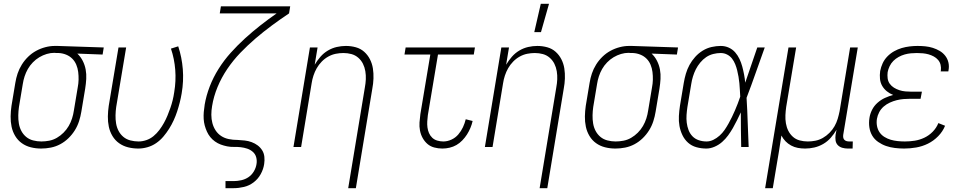

<svg xmlns="http://www.w3.org/2000/svg" viewBox="-20 -768 5040 1003"><path d="M195 8Q167 8 141 1.5Q115 -5 94 -20Q73 -35 59.5 -57.5Q46 -80 40.5 -106Q35 -132 35.5 -160Q36 -188 40 -215L60 -335Q64 -360 72 -384Q80 -408 94 -430.5Q108 -453 127 -471.5Q146 -490 169 -502.5Q192 -515 217 -521.5Q242 -528 266 -528H281L522 -520L516 -483L384 -488Q401 -472 412 -450.5Q423 -429 427.5 -405Q432 -381 430.5 -355.5Q429 -330 425 -305L405 -185Q401 -160 393 -135Q385 -110 371 -87.5Q357 -65 337.5 -46Q318 -27 294.5 -14.5Q271 -2 245.5 3Q220 8 195 8ZM196 -29Q216 -29 237 -33Q258 -37 277 -48Q296 -59 312 -75Q328 -91 339 -110Q350 -129 356.5 -149.5Q363 -170 366 -191L386 -311Q390 -331 390.5 -351.5Q391 -372 388.5 -392Q386 -412 378.5 -430Q371 -448 357.5 -461.5Q344 -475 325.5 -482.5Q307 -490 287 -491H275Q272 -491 269.5 -491.5Q267 -492 264 -492Q244 -492 224 -486Q204 -480 185.5 -469Q167 -458 151.5 -442Q136 -426 125.5 -407.5Q115 -389 108.5 -369Q102 -349 99 -329L79 -209Q76 -188 75.5 -166Q75 -144 78.5 -123Q82 -102 91.5 -84Q101 -66 116.5 -53Q132 -40 153 -34.5Q174 -29 196 -29Z M703 8Q675 8 649 1.5Q623 -5 602 -20Q581 -35 567.5 -57.5Q554 -80 548.5 -106Q543 -132 543.5 -160Q544 -188 548 -215L599 -520H639L587 -209Q584 -188 583.5 -166Q583 -144 586.5 -123Q590 -102 599.5 -84Q609 -66 624.5 -53Q640 -40 661 -34.5Q682 -29 704 -29Q724 -29 744.5 -36Q765 -43 782 -57Q799 -71 812.5 -89Q826 -107 836.5 -126Q847 -145 855 -164.5Q863 -184 870 -204Q877 -224 882 -244.5Q887 -265 890 -286Q900 -345 895.5 -403Q891 -461 873 -514L911 -526Q930 -469 935 -406.5Q940 -344 929 -280Q925 -256 919 -232.5Q913 -209 905.5 -186Q898 -163 887.5 -140Q877 -117 863.5 -95.5Q850 -74 833.5 -54.5Q817 -35 796 -20.5Q775 -6 750.5 1Q726 8 703 8Z M1201 215H1158V178H1201Q1220 178 1240.5 173.5Q1261 169 1278 157.5Q1295 146 1306 127.5Q1317 109 1320 89Q1323 71 1318.5 54Q1314 37 1301 25.5Q1288 14 1271.5 8.5Q1255 3 1237.5 1Q1220 -1 1202 -0.5Q1184 0 1166.5 -3.5Q1149 -7 1133 -13Q1117 -19 1103 -29Q1089 -39 1078.5 -52Q1068 -65 1061 -80.5Q1054 -96 1049.5 -112.5Q1045 -129 1044 -147Q1043 -165 1044.5 -183Q1046 -201 1049 -219V-220Q1057 -268 1075.5 -316Q1094 -364 1122 -408.5Q1150 -453 1185.5 -492.5Q1221 -532 1260 -567.5Q1299 -603 1340.5 -635.5Q1382 -668 1425 -698H1128L1134 -735H1496L1490 -698Q1445 -668 1401 -635.5Q1357 -603 1315.5 -567.5Q1274 -532 1236 -492.5Q1198 -453 1167.5 -408Q1137 -363 1116.5 -313.5Q1096 -264 1088 -214Q1084 -191 1084 -168.5Q1084 -146 1089.5 -125Q1095 -104 1106.5 -86.5Q1118 -69 1135.5 -57.5Q1153 -46 1175 -41.5Q1197 -37 1220 -37H1221Q1240 -36 1258.5 -34Q1277 -32 1294.5 -25.5Q1312 -19 1326 -8.5Q1340 2 1349.5 17Q1359 32 1361 51Q1363 70 1360 89Q1356 116 1342 141.5Q1328 167 1305 184.5Q1282 202 1254.5 208.5Q1227 215 1201 215Z M1799 215 1886 -311Q1890 -332 1891 -353.5Q1892 -375 1888.5 -396Q1885 -417 1876 -435Q1867 -453 1851.5 -466.5Q1836 -480 1816 -485.5Q1796 -491 1774 -491Q1754 -491 1734 -487Q1714 -483 1695 -472.5Q1676 -462 1660.5 -446Q1645 -430 1634.5 -411.5Q1624 -393 1617.5 -373Q1611 -353 1608 -333L1553 0H1513L1599 -520H1639L1624 -430Q1637 -452 1654 -471.5Q1671 -491 1693 -504Q1715 -517 1739 -522.5Q1763 -528 1787 -528Q1814 -528 1839 -521Q1864 -514 1882.5 -497.5Q1901 -481 1912.5 -458.5Q1924 -436 1928 -410.5Q1932 -385 1931 -358Q1930 -331 1925 -305L1839 215Z M2291 8Q2269 8 2248.5 2.5Q2228 -3 2213 -16Q2198 -29 2188 -47Q2178 -65 2174 -86Q2170 -107 2171.5 -128.5Q2173 -150 2176 -172L2228 -483H2093L2099 -520H2461L2455 -483H2268L2215 -166Q2213 -150 2212 -134Q2211 -118 2213 -102.5Q2215 -87 2221 -73Q2227 -59 2238 -48.5Q2249 -38 2264.5 -33.5Q2280 -29 2296 -29Q2317 -29 2338 -38.5Q2359 -48 2374 -65.5Q2389 -83 2398.5 -103.5Q2408 -124 2413 -145L2449 -136Q2445 -118 2437.5 -100Q2430 -82 2419.5 -65.5Q2409 -49 2395 -34.5Q2381 -20 2364.5 -10.5Q2348 -1 2329 3.5Q2310 8 2291 8Z M2799 215 2886 -311Q2890 -332 2891 -353.5Q2892 -375 2888.5 -396Q2885 -417 2876 -435Q2867 -453 2851.5 -466.5Q2836 -480 2816 -485.5Q2796 -491 2774 -491Q2754 -491 2734 -487Q2714 -483 2695 -472.5Q2676 -462 2660.5 -446Q2645 -430 2634.5 -411.5Q2624 -393 2617.5 -373Q2611 -353 2608 -333L2553 0H2513L2599 -520H2639L2624 -430Q2637 -452 2654 -471.5Q2671 -491 2693 -504Q2715 -517 2739 -522.5Q2763 -528 2787 -528Q2814 -528 2839 -521Q2864 -514 2882.5 -497.5Q2901 -481 2912.5 -458.5Q2924 -436 2928 -410.5Q2932 -385 2931 -358Q2930 -331 2925 -305L2839 215ZM2771 -600 2805 -748H2848L2806 -600Z M3195 8Q3167 8 3141 1.5Q3115 -5 3094 -20Q3073 -35 3059.5 -57.5Q3046 -80 3040.5 -106Q3035 -132 3035.5 -160Q3036 -188 3040 -215L3060 -335Q3064 -360 3072 -384Q3080 -408 3094 -430.5Q3108 -453 3127 -471.5Q3146 -490 3169 -502.5Q3192 -515 3217 -521.5Q3242 -528 3266 -528H3281L3522 -520L3516 -483L3384 -488Q3401 -472 3412 -450.5Q3423 -429 3427.5 -405Q3432 -381 3430.5 -355.5Q3429 -330 3425 -305L3405 -185Q3401 -160 3393 -135Q3385 -110 3371 -87.5Q3357 -65 3337.5 -46Q3318 -27 3294.5 -14.5Q3271 -2 3245.5 3Q3220 8 3195 8ZM3196 -29Q3216 -29 3237 -33Q3258 -37 3277 -48Q3296 -59 3312 -75Q3328 -91 3339 -110Q3350 -129 3356.5 -149.5Q3363 -170 3366 -191L3386 -311Q3390 -331 3390.5 -351.5Q3391 -372 3388.5 -392Q3386 -412 3378.5 -430Q3371 -448 3357.5 -461.5Q3344 -475 3325.5 -482.5Q3307 -490 3287 -491H3275Q3272 -491 3269.5 -491.5Q3267 -492 3264 -492Q3244 -492 3224 -486Q3204 -480 3185.5 -469Q3167 -458 3151.5 -442Q3136 -426 3125.5 -407.5Q3115 -389 3108.5 -369Q3102 -349 3099 -329L3079 -209Q3076 -188 3075.5 -166Q3075 -144 3078.5 -123Q3082 -102 3091.5 -84Q3101 -66 3116.5 -53Q3132 -40 3153 -34.5Q3174 -29 3196 -29Z M3670 8Q3643 8 3618 1Q3593 -6 3574.5 -22.5Q3556 -39 3545 -62Q3534 -85 3529.5 -110Q3525 -135 3526.5 -162Q3528 -189 3532 -215L3552 -335Q3556 -359 3563 -383Q3570 -407 3582 -429Q3594 -451 3611.5 -470.5Q3629 -490 3651 -503.5Q3673 -517 3697.5 -522.5Q3722 -528 3745 -528Q3768 -528 3787.5 -519Q3807 -510 3820.5 -494.5Q3834 -479 3843 -460Q3852 -441 3857.5 -420.5Q3863 -400 3867 -379Q3871 -358 3873 -336Q3889 -382 3904.5 -428Q3920 -474 3936 -520H3975Q3951 -454 3928 -388Q3905 -322 3880 -257Q3884 -193 3886 -128.5Q3888 -64 3891 0H3852Q3851 -45 3850.5 -90.5Q3850 -136 3850 -181Q3840 -160 3830 -139.5Q3820 -119 3808.5 -99Q3797 -79 3783.5 -60.5Q3770 -42 3752.5 -26.5Q3735 -11 3713 -1.5Q3691 8 3670 8ZM3671 -29Q3689 -29 3706.5 -37.5Q3724 -46 3739 -59.5Q3754 -73 3765 -89Q3776 -105 3785.5 -122Q3795 -139 3803.5 -156.5Q3812 -174 3819.5 -191.5Q3827 -209 3834 -227Q3841 -245 3847 -263Q3846 -281 3845 -298.5Q3844 -316 3842.5 -333Q3841 -350 3838 -367Q3835 -384 3831 -400.5Q3827 -417 3820.5 -433Q3814 -449 3804 -462Q3794 -475 3778.5 -483Q3763 -491 3745 -491Q3726 -491 3706 -486Q3686 -481 3669 -469.5Q3652 -458 3638 -441Q3624 -424 3615 -406Q3606 -388 3600 -368.5Q3594 -349 3591 -329L3571 -209Q3568 -189 3566.5 -168Q3565 -147 3567.5 -127Q3570 -107 3577 -88.5Q3584 -70 3597.5 -56Q3611 -42 3630.5 -35.5Q3650 -29 3671 -29Z M3977 215 4099 -520H4139L4087 -209Q4084 -188 4083 -166.5Q4082 -145 4085.5 -124Q4089 -103 4098 -85Q4107 -67 4122 -53.5Q4137 -40 4157.5 -34.5Q4178 -29 4200 -29Q4220 -29 4240 -33Q4260 -37 4278.5 -47.5Q4297 -58 4313 -74Q4329 -90 4339.5 -108.5Q4350 -127 4356 -147Q4362 -167 4366 -187L4421 -520H4461L4385 -64Q4384 -57 4385 -50Q4386 -43 4390.5 -38Q4395 -33 4402 -31Q4409 -29 4416 -29H4435L4434 8H4409Q4394 8 4380 4Q4366 0 4356.5 -10Q4347 -20 4345 -34.5Q4343 -49 4345 -64L4350 -90Q4337 -68 4320 -48.5Q4303 -29 4280.5 -16Q4258 -3 4234 2.5Q4210 8 4186 8Q4166 8 4147.5 4.5Q4129 1 4112.5 -8Q4096 -17 4083.5 -30Q4071 -43 4062 -60Q4056 -18 4049 24Q4042 66 4035 107L4017 215Z M4703 8Q4679 8 4654.5 5Q4630 2 4608.5 -5.5Q4587 -13 4567.5 -26.5Q4548 -40 4536.5 -59.5Q4525 -79 4521.5 -103Q4518 -127 4522 -152Q4525 -173 4535.5 -194Q4546 -215 4564 -231Q4582 -247 4603 -256.5Q4624 -266 4646 -272Q4628 -279 4613 -291Q4598 -303 4588.5 -319.5Q4579 -336 4577 -356Q4575 -376 4578 -397Q4582 -418 4591 -437.5Q4600 -457 4615.5 -473Q4631 -489 4650.5 -500Q4670 -511 4690.5 -517Q4711 -523 4732 -525.5Q4753 -528 4773 -528Q4794 -528 4814 -526Q4834 -524 4853 -518Q4872 -512 4889 -502Q4906 -492 4918 -476.5Q4930 -461 4934.5 -441.5Q4939 -422 4935 -401L4934 -395H4894L4895 -399Q4897 -415 4893.5 -429.5Q4890 -444 4880.5 -455Q4871 -466 4858 -473Q4845 -480 4831 -484Q4817 -488 4801.5 -489.5Q4786 -491 4770 -491Q4754 -491 4738 -489.5Q4722 -488 4706 -483.5Q4690 -479 4674.5 -470.5Q4659 -462 4647 -450Q4635 -438 4627.5 -422.5Q4620 -407 4617 -391Q4615 -375 4617 -359Q4619 -343 4628 -330.5Q4637 -318 4650 -310Q4663 -302 4678 -297Q4693 -292 4709.5 -290.5Q4726 -289 4742 -289H4796L4789 -252H4735Q4717 -252 4699.5 -250.5Q4682 -249 4664 -244.5Q4646 -240 4628.5 -232Q4611 -224 4596.5 -211.5Q4582 -199 4573 -182Q4564 -165 4561 -147Q4558 -128 4561.5 -109.5Q4565 -91 4575 -76.5Q4585 -62 4600.5 -52.5Q4616 -43 4633 -38Q4650 -33 4669 -31Q4688 -29 4707 -29Q4733 -29 4758.5 -33Q4784 -37 4808.5 -48.5Q4833 -60 4852.5 -80Q4872 -100 4882 -125L4917 -111Q4905 -81 4881 -56.5Q4857 -32 4827.5 -17.5Q4798 -3 4766 2.5Q4734 8 4703 8Z"/></svg>

Font: Iosevka Extralight
Style: Italic
Weight: 200
Italic angle: -9°
Monospace: yes
Designer: Belleve Invis
Foundry: Belleve Invis
Version: Version 32.5.0; ttfautohint (v1.8.4)